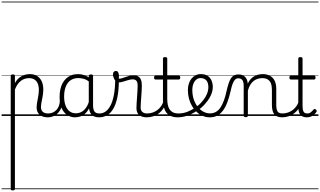

<svg xmlns="http://www.w3.org/2000/svg" viewBox="-20 -1438 3969 2381"><path d="M138 923Q125 923 119 918.5Q113 914 113 904V-496Q113 -506 119.5 -510.5Q126 -515 139 -515Q153 -515 159 -510.5Q165 -506 165 -496V-408Q189 -450 219.5 -474.5Q250 -499 283.5 -509Q317 -519 350 -519Q401 -519 438.5 -496.5Q476 -474 496.5 -431Q517 -388 517 -325Q517 -301 514 -278Q511 -255 507 -233Q503 -211 498.5 -190Q494 -169 491 -148.5Q488 -128 488 -109Q488 -72 510.5 -51.5Q533 -31 578 -31Q587 -31 591.5 -23.5Q596 -16 595.5 -7Q595 2 589 9.5Q583 17 571 17Q508 17 471 -16Q434 -49 434 -107Q434 -126 437 -146.5Q440 -167 444 -188.5Q448 -210 452 -232Q456 -254 459 -276.5Q462 -299 462 -322Q462 -393 431 -431Q400 -469 341 -469Q315 -469 289.5 -461.5Q264 -454 241 -437Q218 -420 199 -393Q180 -366 165 -327V904Q165 914 158.5 918.5Q152 923 138 923ZM0 898H635V908H0ZM0 -20H635V0H0ZM0 -505H635V-500H0ZM0 -1418H635V-1408H0Z M570 17Q559 17 553.5 9.5Q548 2 548.5 -7Q549 -16 556 -23.5Q563 -31 576 -31Q609 -31 635.5 -43Q662 -55 681 -76Q700 -97 710.5 -125Q721 -153 722 -186Q723 -198 732 -201.5Q741 -205 749.5 -201.5Q758 -198 757 -186Q756 -142 741.5 -104.5Q727 -67 702.5 -40Q678 -13 644 2Q610 17 570 17ZM635 898V908ZM635 -20V0ZM635 -505V-500ZM635 -1418V-1408Z M912 17Q857 17 813 -12Q769 -41 744 -98Q719 -155 719 -238Q719 -288 728.5 -331Q738 -374 757 -408.5Q776 -443 803.5 -467.5Q831 -492 867.5 -505.5Q904 -519 949 -519Q987 -519 1023.5 -506.5Q1060 -494 1096 -470V-419Q1056 -449 1021 -459.5Q986 -470 950 -470Q918 -470 890.5 -460.5Q863 -451 841.5 -432Q820 -413 805.5 -385.5Q791 -358 783 -322Q775 -286 775 -242Q775 -180 791.5 -133Q808 -86 840.5 -59.5Q873 -33 922 -33Q956 -33 988 -49Q1020 -65 1046.5 -101.5Q1073 -138 1090 -202L1108 -159Q1087 -85 1053.5 -47Q1020 -9 982.5 4Q945 17 912 17ZM1208 17Q1174 17 1150 7Q1126 -3 1111 -22Q1096 -41 1088.5 -69Q1081 -97 1081 -132V-495Q1081 -506 1088 -510.5Q1095 -515 1109 -515Q1122 -515 1128 -510.5Q1134 -506 1134 -496V-133Q1134 -81 1151 -56Q1168 -31 1214 -31Q1221 -31 1225 -23.5Q1229 -16 1228.5 -7Q1228 2 1223.5 9.5Q1219 17 1208 17ZM635 898H1270V908H635ZM635 -20H1270V0H635ZM635 -505H1270V-500H635ZM635 -1418H1270V-1408H635Z M1208 17Q1195 17 1189.5 9.5Q1184 2 1185.5 -7Q1187 -16 1194.5 -23.5Q1202 -31 1214 -31Q1253 -31 1287 -53.5Q1321 -76 1348 -125Q1375 -174 1391 -253.5Q1407 -333 1409 -447Q1409 -453 1416 -456Q1423 -459 1431.5 -458Q1440 -457 1447 -452.5Q1454 -448 1454 -438Q1453 -312 1434 -225Q1415 -138 1382 -84.5Q1349 -31 1304.5 -7Q1260 17 1208 17ZM1270 898H1295V908H1270ZM1270 -20H1295V0H1270ZM1270 -505H1295V-500H1270ZM1270 -1418H1295V-1408H1270Z M1799 17Q1774 17 1751 11Q1728 5 1710 -8.5Q1692 -22 1682 -44Q1672 -66 1672 -97Q1672 -124 1674.5 -159Q1677 -194 1679.5 -232.5Q1682 -271 1684.5 -307Q1687 -343 1687 -374Q1687 -419 1671.5 -436.5Q1656 -454 1625 -454Q1600 -454 1567.5 -444Q1535 -434 1503 -424.5Q1471 -415 1445 -415Q1429 -415 1414.5 -431.5Q1400 -448 1390.5 -471.5Q1381 -495 1381 -514Q1381 -527 1385 -536.5Q1389 -546 1397.5 -552Q1406 -558 1417 -558Q1437 -558 1446 -540Q1455 -522 1455 -497Q1455 -488 1454.5 -479Q1454 -470 1453 -462Q1470 -461 1490.5 -467Q1511 -473 1534.5 -482Q1558 -491 1583 -497.5Q1608 -504 1634 -504Q1670 -504 1693 -491Q1716 -478 1727.5 -449.5Q1739 -421 1739 -376Q1739 -345 1736.5 -308.5Q1734 -272 1731.5 -235Q1729 -198 1726.5 -165Q1724 -132 1724 -108Q1724 -68 1745 -49.5Q1766 -31 1805 -31Q1816 -31 1821 -23.5Q1826 -16 1825.5 -7Q1825 2 1818.5 9.5Q1812 17 1799 17ZM1295 898H1863V908H1295ZM1295 -20H1863V0H1295ZM1295 -505H1863V-500H1295ZM1295 -1418H1863V-1408H1295Z M1798 17Q1787 17 1781.5 9.5Q1776 2 1776.5 -7Q1777 -16 1784 -23.5Q1791 -31 1804 -31Q1841 -31 1873.5 -42.5Q1906 -54 1932.5 -74Q1959 -94 1978 -121.5Q1997 -149 2007 -182Q2010 -193 2019.5 -192Q2029 -191 2035.5 -184Q2042 -177 2039 -167Q2027 -125 2005 -91.5Q1983 -58 1951.5 -33.5Q1920 -9 1881 4Q1842 17 1798 17ZM1863 898V908ZM1863 -20V0ZM1863 -505V-500ZM1863 -1418V-1408Z M2187 17Q2136 17 2100.5 2Q2065 -13 2043.5 -41.5Q2022 -70 2011.5 -110Q2001 -150 2001 -201V-452H1910Q1899 -452 1895 -458Q1891 -464 1891 -476Q1891 -489 1895 -494.5Q1899 -500 1910 -500H2001V-711Q2001 -721 2007.5 -725.5Q2014 -730 2027 -730Q2040 -730 2047 -725.5Q2054 -721 2054 -711V-500H2195Q2206 -500 2210.5 -494.5Q2215 -489 2215 -476Q2215 -464 2210.5 -458Q2206 -452 2195 -452H2054V-213Q2054 -175 2060 -142Q2066 -109 2081.5 -84.5Q2097 -60 2124 -45.5Q2151 -31 2194 -31Q2204 -31 2209 -23.5Q2214 -16 2213.5 -7Q2213 2 2206.5 9.5Q2200 17 2187 17ZM1863 898H2251V908H1863ZM1863 -20H2251V0H1863ZM1863 -505H2251V-500H1863ZM1863 -1418H2251V-1408H1863Z M2189 17Q2176 17 2170.5 9.5Q2165 2 2166.5 -7Q2168 -16 2175.5 -23.5Q2183 -31 2195 -31Q2251 -31 2305 -52Q2359 -73 2403 -105Q2411 -110 2417.5 -107Q2424 -104 2428.5 -96.5Q2433 -89 2433 -80.5Q2433 -72 2426 -67Q2392 -43 2352 -24Q2312 -5 2270.5 6Q2229 17 2189 17ZM2251 898V908ZM2251 -20V0ZM2251 -505V-500ZM2251 -1418V-1408Z M2406 -106Q2429 -122 2449.5 -140.5Q2470 -159 2487 -180Q2511 -207 2528 -236.5Q2545 -266 2554.5 -295.5Q2564 -325 2564 -355Q2564 -414 2538 -442Q2512 -470 2466 -470Q2456 -470 2450.5 -477.5Q2445 -485 2446 -494.5Q2447 -504 2453 -511.5Q2459 -519 2470 -519Q2523 -519 2556 -496.5Q2589 -474 2604 -437Q2619 -400 2619 -358Q2619 -324 2607.5 -288.5Q2596 -253 2575 -218.5Q2554 -184 2525 -152Q2506 -129 2482.5 -108Q2459 -87 2434 -69ZM2251 898H2695V908H2251ZM2251 -20H2695V0H2251ZM2251 -505H2695V-500H2251ZM2251 -1418H2695V-1408H2251Z M2582 17Q2536 17 2495.5 0Q2455 -17 2421 -48Q2387 -79 2362 -121.5Q2337 -164 2323.5 -214.5Q2310 -265 2310 -321Q2310 -364 2321.5 -400.5Q2333 -437 2355 -463.5Q2377 -490 2406 -504.5Q2435 -519 2470 -519Q2481 -519 2486 -511.5Q2491 -504 2490 -494.5Q2489 -485 2483 -477.5Q2477 -470 2466 -470Q2449 -470 2433.5 -463Q2418 -456 2405.5 -443Q2393 -430 2384 -412Q2375 -394 2370 -371.5Q2365 -349 2365 -323Q2365 -257 2383.5 -203.5Q2402 -150 2433 -111.5Q2464 -73 2503 -52.5Q2542 -32 2584 -32Q2623 -32 2655 -49Q2687 -66 2711.5 -101Q2736 -136 2755.5 -188.5Q2775 -241 2790 -311Q2803 -367 2816 -406Q2829 -445 2845.5 -469Q2862 -493 2884 -504Q2906 -515 2936 -515Q2947 -515 2952 -508Q2957 -501 2956.5 -491.5Q2956 -482 2950 -474.5Q2944 -467 2933 -467Q2918 -467 2905.5 -459Q2893 -451 2882 -433.5Q2871 -416 2861 -387.5Q2851 -359 2842 -317Q2824 -237 2801 -174.5Q2778 -112 2747 -69.5Q2716 -27 2675.5 -5Q2635 17 2582 17ZM2695 898H2820V908H2695ZM2695 -20H2820V0H2695ZM2695 -505H2820V-500H2695ZM2695 -1418H2820V-1408H2695Z M3479 17Q3442 17 3417.5 6.5Q3393 -4 3379 -24Q3365 -44 3358.5 -72.5Q3352 -101 3352 -137V-326Q3352 -371 3340 -403Q3328 -435 3301.5 -452Q3275 -469 3232 -469Q3205 -469 3177.5 -461Q3150 -453 3126.5 -435Q3103 -417 3084.5 -387.5Q3066 -358 3054 -314V-4Q3054 6 3047.5 10.5Q3041 15 3027 15Q3014 15 3008 10.5Q3002 6 3002 -4V-374Q3002 -424 2985 -445.5Q2968 -467 2934 -467Q2923 -467 2917.5 -474.5Q2912 -482 2912.5 -491.5Q2913 -501 2919 -508Q2925 -515 2936 -515Q2964 -515 2984.5 -507Q3005 -499 3019.5 -484.5Q3034 -470 3042 -450Q3050 -430 3052 -405V-401Q3068 -435 3089 -457.5Q3110 -480 3135 -493.5Q3160 -507 3186.5 -513Q3213 -519 3239 -519Q3287 -519 3324.5 -500Q3362 -481 3384 -440.5Q3406 -400 3406 -334V-137Q3406 -82 3421.5 -56.5Q3437 -31 3485 -31Q3494 -31 3499 -23.5Q3504 -16 3503.5 -7Q3503 2 3497 9.5Q3491 17 3479 17ZM2820 898H3541V908H2820ZM2820 -20H3541V0H2820ZM2820 -505H3541V-500H2820ZM2820 -1418H3541V-1408H2820Z M3476 17Q3465 17 3459.5 9.5Q3454 2 3454.5 -7Q3455 -16 3462 -23.5Q3469 -31 3482 -31Q3519 -31 3551.5 -42.5Q3584 -54 3610.5 -74Q3637 -94 3656 -121.5Q3675 -149 3685 -182Q3688 -193 3697.5 -192Q3707 -191 3713.5 -184Q3720 -177 3717 -167Q3705 -125 3683 -91.5Q3661 -58 3629.5 -33.5Q3598 -9 3559 4Q3520 17 3476 17ZM3541 898V908ZM3541 -20V0ZM3541 -505V-500ZM3541 -1418V-1408Z M3785 17Q3749 17 3725.5 2.5Q3702 -12 3690.5 -40Q3679 -68 3679 -107V-452H3588Q3577 -452 3573 -458Q3569 -464 3569 -476Q3569 -489 3573 -494.5Q3577 -500 3588 -500H3679V-711Q3679 -721 3685.5 -725.5Q3692 -730 3705 -730Q3718 -730 3725 -725.5Q3732 -721 3732 -711V-500H3873Q3884 -500 3888.5 -494.5Q3893 -489 3893 -476Q3893 -464 3888.5 -458Q3884 -452 3873 -452H3732V-119Q3732 -78 3744 -54.5Q3756 -31 3791 -31Q3816 -31 3833.5 -45Q3851 -59 3868 -79Q3875 -88 3882.5 -86.5Q3890 -85 3898 -79Q3905 -72 3907 -64.5Q3909 -57 3904 -50Q3890 -29 3872 -14Q3854 1 3832 9Q3810 17 3785 17ZM3541 898H3929V908H3541ZM3541 -20H3929V0H3541ZM3541 -505H3929V-500H3541ZM3541 -1418H3929V-1408H3541Z"/></svg>

Font: Playwrite FR Trad Guides
Style: Regular
Weight: 400
Designer: Veronika Burian, José Scaglione
Foundry: TypeTogether
Version: Version 1.003